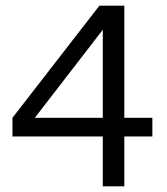

<svg xmlns="http://www.w3.org/2000/svg" viewBox="-20 -658 590 678"><path d="M24 -176V-242L331 -638H419V-242H518V-176H419V0H343V-176ZM343 -242V-553L103 -242Z"/></svg>

Font: Codetta
Style: Regular
Weight: 400
Italic angle: -11°
Designer: Ulrich Proeller
Foundry: PROSA GmbH
Version: Version 2.00;September 29, 2018;FontCreator 11.5.0.2427 64-b